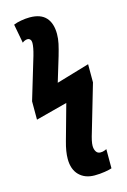

<svg xmlns="http://www.w3.org/2000/svg" viewBox="-147 -835 757 1142"><g transform="rotate(-15 231.5 -264.0)"><path d="M158 104Q158 59 175 -1L236 -220L42 -169V-282L120 -542Q134 -591 134 -618Q134 -631 127.5 -638.5Q121 -646 111 -646Q102 -646 93 -642Q84 -638 79 -633L57 -750Q75 -758 103.5 -763Q132 -768 157 -768Q224 -768 256.5 -732.5Q289 -697 289 -631Q289 -602 282.5 -572Q276 -542 264 -501L218 -349L421 -409V-297L338 -13Q321 41 321 67Q321 88 330 102.5Q339 117 357 117Q371 117 382 112.5Q393 108 395 107V225Q382 230 351.5 235Q321 240 288 240Q229 240 193.5 204.5Q158 169 158 104Z"/></g></svg>

Font: Noto Sans UI CondBlack
Style: Regular
Weight: 900
Width: 3
Designer: Monotype Design Team
Foundry: Monotype Imaging Inc.
Version: Version 1.001